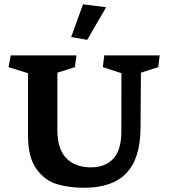

<svg xmlns="http://www.w3.org/2000/svg" viewBox="-20 -867 790 900"><path d="M388.7 -680.2 477.5 -833 369.1 -846.7 313.5 -693.4ZM111.3 -232.4Q111.3 -129.4 150.6 -75.2Q189.9 -21 246.8 -3.9Q303.7 13.2 374.5 13.2Q506.3 13.2 571.8 -54.9Q637.2 -123 638.7 -263.7L640.6 -526.4L721.7 -552.2L728.5 -607.4H468.8L461.9 -552.2L549.3 -523.9L548.8 -249Q548.8 -164.6 511.2 -123.5Q473.6 -82.5 406.2 -82.5Q333 -82.5 291 -125.2Q249 -168 249 -256.8V-526.4L331.1 -552.2L338.4 -607.4H30.3L20 -552.2L111.3 -523.9Z"/></svg>

Font: Neuton
Style: Bold
Weight: 700
Designer: Brian M Zick
Foundry: Brian M Zick
Version: Version 1.560